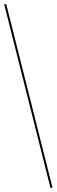

<svg xmlns="http://www.w3.org/2000/svg" viewBox="-20 -780 272 921"><path d="M222 121 0 -760H10L232 121Z"/></svg>

Font: Noto Serif Display SemiCondensed Light
Style: Regular
Weight: 300
Width: 4
Designer: Monotype Design Team
Foundry: Monotype Imaging Inc.
Version: Version 2.009